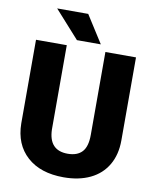

<svg xmlns="http://www.w3.org/2000/svg" viewBox="-97 -975 859 1059"><g transform="rotate(10 332.5 -445.5)"><path d="M611.3 -710.9V-245.6Q611.3 -166.5 577.6 -108.6Q543.9 -50.8 481 -20.5Q418 9.8 332 9.8Q202.1 9.8 127.4 -57.6Q52.7 -125 51.3 -242.2V-710.9H223.6V-238.8Q226.6 -122.1 332 -122.1Q385.3 -122.1 412.6 -151.4Q439.9 -180.7 439.9 -246.6V-710.9ZM407.7 -748H273.9L136.2 -901.4H310.1Z"/></g></svg>

Font: Roboto Black
Style: Regular
Weight: 900
Designer: Google
Version: Version 2.134; 2016